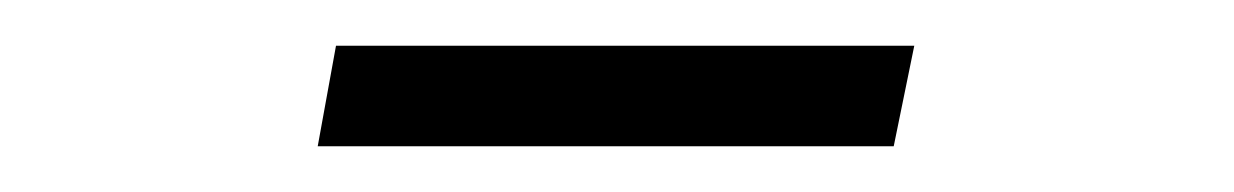

<svg xmlns="http://www.w3.org/2000/svg" viewBox="-20 -659 540 84"><path d="M119 -595 127 -639H380L371 -595Z"/></svg>

Font: Spectral
Style: Italic
Weight: 400
Italic angle: -10°
Designer: Jean-Baptiste Levee
Foundry: Production Type
Version: Version 2.001